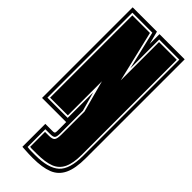

<svg xmlns="http://www.w3.org/2000/svg" viewBox="-272 -643 911 911"><g transform="rotate(45 183.5 -187.5)"><path d="M179 233Q172 233 152.5 232.5Q133 232 107 230V76H158Q166 76 168.5 73Q171 70 171 59V0H9V-608H172L189 -542V-608H358V56Q358 124 339.5 163Q321 202 282 217.5Q243 233 179 233ZM155 215H179Q265 215 303 181Q341 147 341 56V-589H206V-395L160 -589H26V-19H162V-190L189 -94V59Q189 81 183 87.5Q177 94 158 94H125V213Q131 214 138.5 214.5Q146 215 155 215ZM156 205Q148 205 142 205Q136 205 133 204V104H158Q182 104 189.5 95Q197 86 197 59V-97L154 -257V-28H35V-580H153L214 -323V-580H333V56Q333 114 317.5 146.5Q302 179 268.5 192Q235 205 179 205Z"/></g></svg>

Font: Alumni Sans Collegiate One SC
Style: Regular
Weight: 400
Designer: Robert E. Leuschke
Foundry: Robert E. Leuschke
Version: Version 1.100